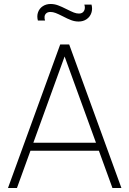

<svg xmlns="http://www.w3.org/2000/svg" viewBox="-20 -943 649 963"><path d="M374 -835Q355.5 -835 337.2 -841.8Q319 -848.5 294.5 -861.5Q273 -872.5 259.2 -877.8Q245.5 -883 233 -883Q219.5 -883 212 -876.2Q204.5 -869.5 203.5 -859.5Q202.5 -849.5 206 -840H170Q164 -862.5 170.8 -881.5Q177.5 -900.5 194.5 -911.8Q211.5 -923 234 -923Q253 -923 271.2 -916.2Q289.5 -909.5 315 -896.5Q337 -885.5 350.2 -880.2Q363.5 -875 376 -875Q394 -875 401.5 -888.5Q409 -902 403 -920H439Q445 -898 438.2 -878.2Q431.5 -858.5 414.5 -846.8Q397.5 -835 374 -835ZM327 -720H282L20 0H65L319 -701H289L544 0H589ZM120 -187H488V-227H120Z"/></svg>

Font: Vela Sans GX ExtLt
Style: Regular
Weight: 200
Designer: Principal design: Mikhail Sharanda - project Manrope.
Design modification: Ravid Balaliev
Foundry: Mikhail Sharanda
Version: Version 1.001